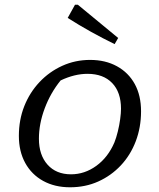

<svg xmlns="http://www.w3.org/2000/svg" viewBox="-20 -786 672 814"><path d="M277 8Q212 8 163 -19Q114 -46 87 -95Q60 -144 60 -210Q60 -278 83 -336Q106 -394 147.5 -438Q189 -482 244 -507Q299 -532 362 -532Q427 -532 476 -505Q525 -478 551.5 -429.5Q578 -381 578 -314Q578 -246 555.5 -187Q533 -128 492 -84.5Q451 -41 396.5 -16.5Q342 8 277 8ZM281 -47Q339 -47 388.5 -83Q438 -119 465 -182Q473 -202 479.5 -228.5Q486 -255 489.5 -281Q493 -307 493 -325Q493 -395 455.5 -434Q418 -473 351 -473Q296 -473 237 -445Q194 -392 169.5 -326.5Q145 -261 145 -198Q145 -129 181.5 -88Q218 -47 281 -47ZM466 -599Q363 -649 267 -710L298 -766H310L481 -625Z"/></svg>

Font: Piazzolla SC
Style: Italic
Weight: 400
Italic angle: -11.3°
Designer: Juan Pablo del Peral
Foundry: Huerta Tipografica
Version: Version 1.330